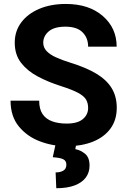

<svg xmlns="http://www.w3.org/2000/svg" viewBox="-20 -741 655 986"><path d="M432.6 -186.5Q432.6 -211.4 421.9 -229.7Q411.1 -248 381.1 -264.2Q351.1 -280.3 293.5 -298.8Q228.5 -319.3 174.6 -347.9Q120.6 -376.5 88.1 -418.5Q55.7 -460.4 55.7 -522Q55.7 -581.5 89.4 -626.2Q123 -670.9 182.1 -695.8Q241.2 -720.7 318.4 -720.7Q436.5 -720.7 507.8 -658.9Q579.1 -597.2 579.1 -501.5H432.6Q432.6 -546.4 403.8 -575.2Q375 -604 315.9 -604Q258.3 -604 230.2 -579.8Q202.1 -555.7 202.1 -521.5Q202.1 -498 218.3 -480Q234.4 -461.9 265.9 -447.3Q297.4 -432.6 343.3 -418.5Q420.9 -394.5 473.6 -363.3Q526.4 -332 553 -289.1Q579.6 -246.1 579.6 -187.5Q579.6 -125 547.6 -81.1Q515.6 -37.1 457.8 -13.7Q399.9 9.8 321.8 9.8Q251 9.8 185.1 -15.1Q119.1 -40 76.7 -91.8Q34.2 -143.6 34.2 -224.1H181.2Q181.2 -180.7 198.7 -155Q216.3 -129.4 248 -117.9Q279.8 -106.4 321.8 -106.4Q378.4 -106.4 405.5 -129.4Q432.6 -152.3 432.6 -186.5ZM266.1 -3.4H372.1L366.7 24.9Q393.6 29.8 416.7 48.6Q439.9 67.4 439.9 109.4Q439.9 144.5 420.7 170.7Q401.4 196.8 363.3 211.2Q325.2 225.6 269 225.6L265.6 144.5Q289.6 144.5 305.2 135.3Q320.8 126 320.8 104.5Q320.8 84.5 304.4 76.7Q288.1 68.8 251 66.4Z"/></svg>

Font: RobotoDEMO
Style: Regular
Weight: 400
Designer: Christian Robertson
Foundry: Google
Version: Version 2.136